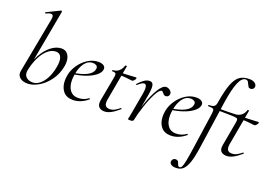

<svg xmlns="http://www.w3.org/2000/svg" viewBox="-128 -1110 2530 1769"><g transform="rotate(20 1136.5 -225.5)"><path d="M48 -60Q48 -65 50 -77L152 -619Q154 -635 154 -639Q154 -666 131 -666Q115 -666 83 -651H81Q77 -651 76 -656Q75 -661 79 -662L207 -725H209Q213 -725 216.5 -722Q220 -719 219 -717L105 -96Q104 -91 104 -82Q104 -51 127 -32Q150 -13 188 -13Q221 -13 253.5 -37.5Q286 -62 311 -109Q336 -156 348 -220Q354 -249 354 -274Q354 -311 339.5 -332.5Q325 -354 294 -354Q253 -354 215 -321.5Q177 -289 148 -230.5Q119 -172 105 -96L99 -116Q111 -191 147 -256.5Q183 -322 233 -360.5Q283 -399 335 -399Q373 -399 395 -370.5Q417 -342 417 -294Q417 -271 413 -251Q397 -170 352 -110Q307 -50 251 -18.5Q195 13 147 13Q102 13 75 -6.5Q48 -26 48 -60Z M461 -133Q461 -155 466 -185Q475 -236 508 -285.5Q541 -335 590.5 -367Q640 -399 694 -399Q730 -399 748.5 -384.5Q767 -370 762 -345Q756 -314 718.5 -285.5Q681 -257 623.5 -237.5Q566 -218 502 -211L504 -224Q584 -235 635 -260Q686 -285 695 -324Q697 -334 697 -338Q697 -355 683 -363.5Q669 -372 650 -372Q602 -372 570 -329Q538 -286 527 -218Q521 -187 521 -159Q521 -97 548.5 -59.5Q576 -22 627 -22Q684 -22 728 -55H730Q733 -55 735.5 -52Q738 -49 735 -46Q665 12 589 12Q526 12 493.5 -28.5Q461 -69 461 -133Z M831 -51Q831 -57 833 -73L876 -306Q880 -325 880 -338Q880 -352 872 -356.5Q864 -361 842 -361Q839 -361 839 -366Q839 -368 840.5 -370.5Q842 -373 843 -373Q877 -373 902 -395Q927 -417 936 -450Q938 -453 945 -453Q955 -453 953 -450L891 -104Q888 -88 888 -74Q888 -25 937 -25Q963 -25 985.5 -37Q1008 -49 1033 -70H1034Q1037 -70 1040.5 -67Q1044 -64 1041 -62Q996 -23 962.5 -5.5Q929 12 898 12Q869 12 850 -3Q831 -18 831 -51ZM922 -352 924 -376Q956 -376 1033 -381L1067 -383Q1074 -383 1074 -376Q1074 -368 1063 -355Q1052 -342 1042 -342Q1037 -342 997.5 -347Q958 -352 922 -352Z M1361 -395Q1380 -395 1398 -381Q1416 -367 1416 -348Q1416 -333 1406.5 -323.5Q1397 -314 1383 -314Q1372 -314 1365.5 -318.5Q1359 -323 1352 -333Q1348 -338 1343 -342.5Q1338 -347 1332 -347Q1310 -347 1279.5 -289Q1249 -231 1222 -150Q1195 -69 1183 -7L1173 -8Q1188 -88 1219 -179Q1250 -270 1288 -332.5Q1326 -395 1361 -395ZM1129 2 1134 -21 1144 -74 1177 -259Q1183 -292 1183 -311Q1183 -356 1159 -356Q1137 -356 1098 -319L1096 -318Q1093 -318 1091 -321.5Q1089 -325 1090 -327Q1121 -361 1147 -378Q1173 -395 1198 -395Q1218 -395 1227.5 -382Q1237 -369 1237 -338Q1237 -311 1228 -261L1183 -7Q1180 8 1151 8Q1138 8 1133.5 6.5Q1129 5 1129 2Z M1421 -133Q1421 -155 1426 -185Q1435 -236 1468 -285.5Q1501 -335 1550.5 -367Q1600 -399 1654 -399Q1690 -399 1708.5 -384.5Q1727 -370 1722 -345Q1716 -314 1678.5 -285.5Q1641 -257 1583.5 -237.5Q1526 -218 1462 -211L1464 -224Q1544 -235 1595 -260Q1646 -285 1655 -324Q1657 -334 1657 -338Q1657 -355 1643 -363.5Q1629 -372 1610 -372Q1562 -372 1530 -329Q1498 -286 1487 -218Q1481 -187 1481 -159Q1481 -97 1508.5 -59.5Q1536 -22 1587 -22Q1644 -22 1688 -55H1690Q1693 -55 1695.5 -52Q1698 -49 1695 -46Q1625 12 1549 12Q1486 12 1453.5 -28.5Q1421 -69 1421 -133Z M1634 237Q1634 222 1644 211.5Q1654 201 1670 201Q1685 201 1692 209Q1699 217 1704 232Q1708 245 1712.5 251Q1717 257 1727 257Q1739 257 1747.5 241.5Q1756 226 1765 182Q1774 138 1787 47L1838 -306Q1840 -326 1840 -332Q1840 -351 1829 -356Q1818 -361 1783 -361Q1780 -361 1780 -366Q1780 -368 1781.5 -370.5Q1783 -373 1784 -373Q1819 -373 1834.5 -383Q1850 -393 1854 -418Q1874 -541 1898.5 -606.5Q1923 -672 1959.5 -699Q1996 -726 2056 -726Q2091 -726 2110.5 -710.5Q2130 -695 2128 -674Q2125 -659 2115.5 -652Q2106 -645 2093 -645Q2079 -645 2073 -653Q2067 -661 2059 -678Q2053 -694 2046 -702.5Q2039 -711 2025 -711Q1986 -711 1958 -643Q1930 -575 1910 -439L1843 21Q1829 118 1810.5 172.5Q1792 227 1765.5 251Q1739 275 1697 275Q1666 275 1650 264Q1634 253 1634 237ZM2029 -49Q2029 -60 2032 -73L2074 -306Q2076 -322 2076 -327Q2076 -344 2066.5 -347.5Q2057 -351 2024 -353Q1919 -356 1867 -356V-374Q1994 -374 2034 -376Q2073 -376 2099.5 -396Q2126 -416 2135 -450Q2135 -453 2143 -453Q2153 -453 2151 -450L2089 -104Q2086 -88 2086 -74Q2086 -25 2135 -25Q2161 -25 2183 -36.5Q2205 -48 2232 -70H2233Q2236 -70 2239 -67Q2242 -64 2240 -62Q2195 -23 2161 -5.5Q2127 12 2097 12Q2067 12 2048 -2Q2029 -16 2029 -49ZM2121 -352 2123 -376Q2153 -376 2240 -381Q2260 -383 2266 -383Q2273 -383 2273 -376Q2273 -367 2261 -353.5Q2249 -340 2239 -342Q2162 -352 2121 -352Z"/></g></svg>

Font: Cormorant Infant
Style: Italic
Weight: 400
Italic angle: -10°
Designer: Christian Thalmann (Catharsis Fonts)
Foundry: Catharsis Fonts
Version: Version 4.000